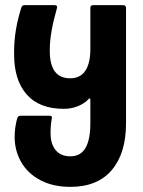

<svg xmlns="http://www.w3.org/2000/svg" viewBox="-20 -500 559 748"><path d="M37 33Q37 -2 47 -39Q49 -44 51.5 -46.5Q54 -49 60 -49H174Q184 -49 182 -39Q177 -14 177 19Q177 61 197 85Q217 109 254 109Q294 109 313 76.5Q332 44 332 -20V-112Q332 -116 329.5 -116.5Q327 -117 325 -114Q311 -98 285 -87Q259 -76 229 -76Q133 -76 84 -132Q35 -188 35 -287V-301Q35 -382 63 -470Q66 -480 75 -480H192Q205 -480 202 -469Q174 -371 174 -308V-301Q174 -195 253 -195Q293 -195 312.5 -224.5Q332 -254 332 -308V-469Q332 -480 343 -480H459Q471 -480 471 -469V-20Q471 97 415.5 162.5Q360 228 254 228Q186 228 136.5 201.5Q87 175 62 130.5Q37 86 37 33Z"/></svg>

Font: Barlow GEO Bold
Style: Regular
Weight: 700
Designer: Jeremy Tribby
Foundry: Tribby Type
Version: Version 1.408